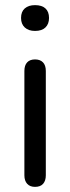

<svg xmlns="http://www.w3.org/2000/svg" viewBox="-20 -723 274 748"><path d="M116.5 5Q96.5 5 85.8 -7Q75 -19 75 -40V-446.5Q75 -468.5 85.8 -480Q96.5 -491.5 116.5 -491.5Q136.5 -491.5 147.5 -480Q158.5 -468.5 158.5 -446.5V-40Q158.5 -19 148 -7Q137.5 5 116.5 5ZM116.5 -602.5Q91 -602.5 76.5 -616Q62 -629.5 62 -653Q62 -677.5 76.5 -690.2Q91 -703 116.5 -703Q143 -703 157 -690.2Q171 -677.5 171 -653Q171 -629.5 157 -616Q143 -602.5 116.5 -602.5Z"/></svg>

Font: Nunito ExtraLight
Style: Regular
Weight: 200
Designer: Vernon Adams
Foundry: Vernon Adams
Version: Version 3.602;April 4, 2023;FontCreator 14.0.0.2856 64-bit